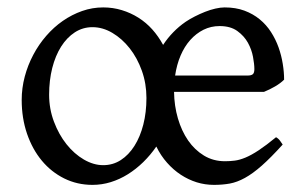

<svg xmlns="http://www.w3.org/2000/svg" viewBox="-20 -489 833 523"><path d="M578.1 -418Q554.7 -418 534.4 -408Q514.2 -397.9 498.3 -380.1Q482.4 -362.3 471.9 -337.6Q461.4 -313 457 -283.2H653.8Q664.6 -283.2 668.7 -286.9Q672.9 -290.5 672.9 -300.8Q672.9 -314 669.2 -334Q665.5 -354 655.3 -372.6Q645 -391.1 626.5 -404.5Q607.9 -418 578.1 -418ZM378.9 -222.2Q378.9 -261.2 366.5 -296.1Q354 -331.1 333.3 -357.4Q312.5 -383.8 286.1 -399.4Q259.8 -415 231.9 -415Q205.6 -415 183.8 -400.9Q162.1 -386.7 146.5 -362.1Q130.9 -337.4 122.3 -303.7Q113.8 -270 113.8 -231Q113.8 -192.4 127 -157.5Q140.1 -122.6 161.1 -96.2Q182.1 -69.8 208.5 -54.4Q234.9 -39.1 261.2 -39.1Q287.6 -39.1 309.1 -53Q330.6 -66.9 346.2 -91.6Q361.8 -116.2 370.4 -149.7Q378.9 -183.1 378.9 -222.2ZM753.9 -272Q744.1 -262.2 729.5 -253.7Q714.8 -245.1 699.2 -238.8H454.1Q454.6 -200.7 464.6 -166.5Q474.6 -132.3 492.4 -106.4Q510.3 -80.6 535.6 -65.2Q561 -49.8 592.8 -49.8Q606.4 -49.8 619.6 -51.5Q632.8 -53.2 648.7 -59.8Q664.6 -66.4 684.6 -79.6Q704.6 -92.8 731.9 -115.2Q738.3 -111.8 742.9 -105.5Q747.6 -99.1 750 -95.2Q717.8 -59.6 693.1 -37.8Q668.5 -16.1 647.2 -4.4Q626 7.3 606 11Q585.9 14.6 563 14.6Q538.6 14.6 515.9 7.6Q493.2 0.5 472.7 -12.9Q452.1 -26.4 435.1 -45.7Q418 -64.9 405.8 -89.8Q390.1 -66.9 370.4 -47.6Q350.6 -28.3 328.4 -14.4Q306.2 -0.5 281.7 7.1Q257.3 14.6 231.9 14.6Q190.4 14.6 155 -2.9Q119.6 -20.5 94 -51.3Q68.4 -82 53.7 -124.5Q39.1 -167 39.1 -216.8Q39.1 -249 47.4 -280.3Q55.7 -311.5 70.6 -339.6Q85.4 -367.7 106 -391.4Q126.5 -415 151.1 -432.1Q175.8 -449.2 203.6 -459Q231.4 -468.8 261.2 -468.8Q287.6 -468.8 311.8 -461.4Q335.9 -454.1 356.9 -440.9Q377.9 -427.7 394.8 -408.9Q411.6 -390.1 424.3 -366.7Q436.5 -385.3 451.9 -401.1Q467.3 -417 485.8 -429.7Q496.6 -437 510.5 -444.1Q524.4 -451.2 538.6 -456.8Q552.7 -462.4 566.7 -465.6Q580.6 -468.8 591.8 -468.8Q622.1 -468.8 645.8 -460Q669.4 -451.2 687.5 -436.3Q705.6 -421.4 718.3 -401.6Q731 -381.8 738.8 -359.9Q746.6 -337.9 750.2 -315.2Q753.9 -292.5 753.9 -272Z"/></svg>

Font: Gentium Plus Afr
Style: Regular
Weight: 400
Designer: J. Victor Gaultney, Annie Olsen, Iska Routamaa, Becca Hirsbrunner
Foundry: SIL International
Version: Version 5.000